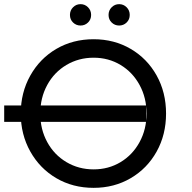

<svg xmlns="http://www.w3.org/2000/svg" viewBox="-57 -897 925 925"><path d="M214.5 -38.5C267.5 -7.5 327.3 8 394 8C460 8 519.5 -7.5 572.5 -38.5C625.5 -69.5 667.2 -112.2 697.5 -166.5C727.8 -220.8 743 -282 743 -350C743 -418 727.8 -479.2 697.5 -533.5C667.2 -587.8 625.5 -630.5 572.5 -661.5C519.5 -692.5 460 -708 394 -708C327.3 -708 267.5 -692.5 214.5 -661.5C161.5 -630.5 119.7 -587.7 89 -533C58.3 -478.3 43 -417.3 43 -350C43 -282.7 58.3 -221.7 89 -167C119.7 -112.3 161.5 -69.5 214.5 -38.5ZM524 -116C485.3 -92.7 442 -81 394 -81C346 -81 302.3 -92.7 263 -116C223.7 -139.3 192.8 -171.5 170.5 -212.5C148.2 -253.5 137 -299.3 137 -350C137 -400.7 148.2 -446.5 170.5 -487.5C192.8 -528.5 223.7 -560.7 263 -584C302.3 -607.3 346 -619 394 -619C442 -619 485.3 -607.3 524 -584C562.7 -560.7 593.2 -528.5 615.5 -487.5C637.8 -446.5 649 -400.7 649 -350C649 -299.3 637.8 -253.5 615.5 -212.5C593.2 -171.5 562.7 -139.3 524 -116ZM-36.8 -389V-310H647V-389ZM295 -788.5C305 -778.8 317 -774 331 -774C345 -774 357 -778.8 367 -788.5C377 -798.2 382 -810.3 382 -825C382 -839.7 377 -852 367 -862C357 -872 345 -877 331 -877C317 -877 305 -872 295 -862C285 -852 280 -839.7 280 -825C280 -810.3 285 -798.2 295 -788.5ZM481 -788.5C491 -778.8 503 -774 517 -774C531 -774 543 -778.8 553 -788.5C563 -798.2 568 -810.3 568 -825C568 -839.7 563 -852 553 -862C543 -872 531 -877 517 -877C503 -877 491 -872 481 -862C471 -852 466 -839.7 466 -825C466 -810.3 471 -798.2 481 -788.5Z"/></svg>

Font: Rookery
Style: Regular
Weight: 400
Designer: Ryan Kimball / Julieta Ulanovsky
Foundry: Motorola Mobility LLC.
Version: Version 1.0